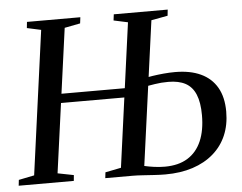

<svg xmlns="http://www.w3.org/2000/svg" viewBox="-54 -807 1107 878"><g transform="rotate(-5 499.0 -368.0)"><path d="M-2.5 0 0.5 -26.5 72 -41 162 -701 97.5 -715 100.5 -743H345.5L342 -715L270 -701L179.5 -41L253 -26.5L250.5 0ZM202.5 -360V-402H570V-360ZM670.5 7Q646 7 619.2 5.2Q592.5 3.5 567 1.8Q541.5 0 520.5 0H395L398 -26.5L470.5 -41L560.5 -701L495.5 -715L499 -743H746.5L743.5 -715L668 -701L577.5 -40Q596.5 -35.5 621.5 -32Q646.5 -28.5 671 -28.5Q734 -28.5 776 -54.5Q818 -80.5 839.2 -129.5Q860.5 -178.5 860.5 -248.5Q860.5 -307 845.2 -343.5Q830 -380 799 -396.8Q768 -413.5 720 -413.5Q687 -413.5 658.5 -408.8Q630 -404 608.5 -400.5L610.5 -439Q627 -443 651 -446.8Q675 -450.5 702.2 -453Q729.5 -455.5 755 -455.5Q824 -455.5 872.5 -433Q921 -410.5 946.8 -366Q972.5 -321.5 972.5 -255Q972.5 -194.5 951.8 -146.2Q931 -98 891.5 -63.8Q852 -29.5 796.2 -11.2Q740.5 7 670.5 7Z"/></g></svg>

Font: Merriweather 96pt
Style: Italic
Weight: 400
Italic angle: -7.8°
Version: Version 2.101